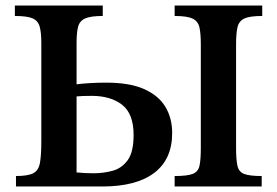

<svg xmlns="http://www.w3.org/2000/svg" viewBox="-20 -677 1007 697"><path d="M351 0H38V-38Q81 -38 100.5 -48Q120 -58 125 -85.5Q130 -113 130 -164V-521Q130 -559 124 -580.5Q118 -602 98 -610.5Q78 -619 34 -619V-657H353V-619Q309 -619 289 -610Q269 -601 263.5 -580Q258 -559 258 -522V-371Q282 -374 310 -375.5Q338 -377 366 -377Q451 -377 503.5 -353.5Q556 -330 580.5 -289Q605 -248 605 -194Q605 -99 540 -49.5Q475 0 351 0ZM930 0H614V-38Q659 -38 679 -45.5Q699 -53 704 -74.5Q709 -96 709 -139V-516Q709 -555 704 -577.5Q699 -600 679 -609.5Q659 -619 614 -619V-657H932V-619Q886 -619 866.5 -609.5Q847 -600 842 -577.5Q837 -555 837 -516V-139Q837 -97 842 -75Q847 -53 866.5 -45.5Q886 -38 930 -38ZM320 -48Q355 -48 388.5 -57Q422 -66 443.5 -95.5Q465 -125 465 -187Q465 -264 423.5 -296.5Q382 -329 313 -329Q294 -329 280.5 -328.5Q267 -328 258 -327V-51Q288 -48 320 -48Z"/></svg>

Font: STIX Two Text SemiBold
Style: Regular
Weight: 600
Designer: Ross Mills, John Hudson & Paul Hanslow, Tiro Typeworks Ltd; with prior portions MicroPress Inc., and Coen Hoffman.
Foundry: Tiro Typeworks Ltd
Version: Version 2.13 b171